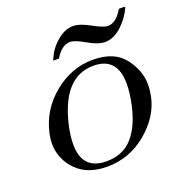

<svg xmlns="http://www.w3.org/2000/svg" viewBox="-108 -664 715 759"><g transform="rotate(-20 249.5 -284.5)"><path d="M499 -567Q483 -530 451 -499Q416 -465 377 -465Q349 -465 307.5 -489Q266 -513 247 -513Q211 -513 183 -466H160V-469Q177 -510 207 -536Q242 -568 278 -568Q307 -568 349 -544.5Q391 -521 410 -521Q445 -521 473 -570H496ZM47 -201Q67 -293 141 -354Q216 -416 306 -416Q396 -416 437.5 -362.5Q479 -309 479 -250Q479 -227 474 -201Q457 -120 383 -59Q310 1 217 1Q125 1 77 -59Q42 -104 42 -159Q42 -179 47 -201ZM128 -198Q120 -159 120 -128Q120 -20 222 -20Q291 -20 332 -66Q373 -112 391 -198Q401 -245 401 -281Q401 -393 301 -393Q170 -393 128 -198Z"/></g></svg>

Font: New Athena Unicode
Style: Italic
Weight: 400
Designer: J. Rusten 1997; rev. by R. Hancock 2001, 2002, rev. by D. Mastronarde 2002-2019
Foundry: Society for Classical Studies (formerly American Philological Association)
Version: Version 5.008